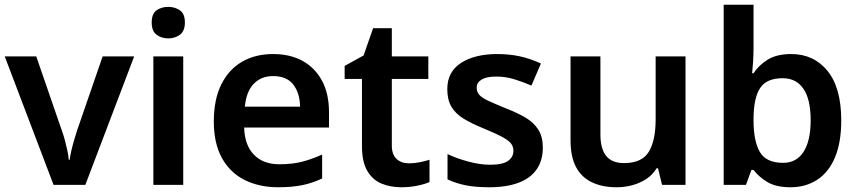

<svg xmlns="http://www.w3.org/2000/svg" viewBox="-20 -780 3618 810"><path d="M206 0 0 -542H133L241 -229Q248 -210 254 -187.5Q260 -165 264.5 -143.5Q269 -122 270 -106H274Q276 -123 281 -144.5Q286 -166 292.5 -188Q299 -210 305 -229L413 -542H546L340 0Z M753 -542V0H627V-542ZM690 -751Q718 -751 739 -736.5Q760 -722 760 -685Q760 -649 739 -633.5Q718 -618 690 -618Q661 -618 640.5 -633.5Q620 -649 620 -685Q620 -722 640.5 -736.5Q661 -751 690 -751Z M1132 -552Q1205 -552 1257.5 -522.5Q1310 -493 1339 -438.5Q1368 -384 1368 -306V-242H1010Q1012 -168 1051 -127.5Q1090 -87 1159 -87Q1212 -87 1253.5 -97.5Q1295 -108 1339 -128V-27Q1299 -8 1256 1Q1213 10 1153 10Q1074 10 1012.5 -20.5Q951 -51 916.5 -113Q882 -175 882 -267Q882 -360 913.5 -423.5Q945 -487 1001 -519.5Q1057 -552 1132 -552ZM1132 -459Q1082 -459 1050.5 -426.5Q1019 -394 1013 -330H1246Q1245 -387 1217.5 -423Q1190 -459 1132 -459Z M1705 -91Q1729 -91 1751 -95.5Q1773 -100 1792 -106V-12Q1772 -3 1740 3.5Q1708 10 1673 10Q1627 10 1589.5 -5.5Q1552 -21 1529.5 -59Q1507 -97 1507 -165V-447H1434V-502L1514 -546L1554 -661H1633V-542H1787V-447H1633V-166Q1633 -128 1653 -109.5Q1673 -91 1705 -91Z M2270 -157Q2270 -103 2244 -65.5Q2218 -28 2167.5 -9Q2117 10 2044 10Q1987 10 1946 2Q1905 -6 1868 -23V-130Q1908 -111 1957 -98Q2006 -85 2048 -85Q2100 -85 2123 -101Q2146 -117 2146 -144Q2146 -160 2137 -173Q2128 -186 2102 -200.5Q2076 -215 2023 -237Q1971 -258 1936.5 -279Q1902 -300 1884.5 -329.5Q1867 -359 1867 -404Q1867 -477 1925 -514.5Q1983 -552 2078 -552Q2128 -552 2172.5 -542.5Q2217 -533 2262 -512L2222 -419Q2185 -435 2148.5 -446Q2112 -457 2074 -457Q2033 -457 2012 -444.5Q1991 -432 1991 -410Q1991 -393 2001.5 -380.5Q2012 -368 2038.5 -355.5Q2065 -343 2114 -323Q2163 -304 2197.5 -283.5Q2232 -263 2251 -233Q2270 -203 2270 -157Z M2872 -542V0H2773L2756 -70H2750Q2733 -42 2706 -24.5Q2679 -7 2647 1.5Q2615 10 2581 10Q2521 10 2477 -11Q2433 -32 2410 -75.5Q2387 -119 2387 -188V-542H2513V-213Q2513 -153 2537 -122.5Q2561 -92 2613 -92Q2688 -92 2717 -139.5Q2746 -187 2746 -277V-542Z M3159 -580Q3159 -548 3157 -518Q3155 -488 3153 -471H3159Q3181 -505 3219 -528.5Q3257 -552 3318 -552Q3413 -552 3471 -481Q3529 -410 3529 -272Q3529 -179 3502.5 -116Q3476 -53 3427.5 -21.5Q3379 10 3315 10Q3254 10 3217.5 -12Q3181 -34 3159 -63H3150L3127 0H3033V-760H3159ZM3282 -450Q3214 -450 3187 -409Q3160 -368 3159 -283V-272Q3159 -185 3185.5 -139Q3212 -93 3284 -93Q3340 -93 3370 -139.5Q3400 -186 3400 -273Q3400 -361 3369.5 -405.5Q3339 -450 3282 -450Z"/></svg>

Font: Noto Sans Cham SemiBold
Style: Regular
Weight: 600
Version: Version 2.002